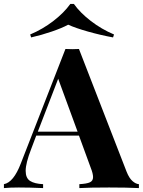

<svg xmlns="http://www.w3.org/2000/svg" viewBox="-35 -960 729 980"><path d="M674 -20V0Q614 -3 522 -3Q420 -3 370 0V-20Q408 -22 424 -29.5Q440 -37 440 -56Q440 -74 428 -104L368 -268H150L124 -199Q96 -127 96 -88Q96 -51 118.5 -36.5Q141 -22 185 -20V0Q117 -3 61 -3Q15 -3 -15 0V-20Q34 -29 71 -125L299 -710Q310 -709 334 -709Q358 -709 368 -710L611 -84Q624 -51 641 -36Q658 -21 674 -20ZM361 -288 262 -558 158 -288ZM547 -784 542 -769Q477 -781 413.5 -799Q350 -817 313 -834Q282 -817 229.5 -799Q177 -781 124 -769L119 -784Q183 -811 237.5 -853Q292 -895 324 -940H342Q374 -895 428.5 -853Q483 -811 547 -784Z"/></svg>

Font: Playfair Display SC
Style: Bold
Weight: 700
Designer: Claus Eggers Sørensen
Foundry: Claus Eggers Sørensen
Version: Version 1.200; ttfautohint (v1.6)